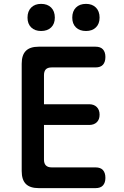

<svg xmlns="http://www.w3.org/2000/svg" viewBox="-20 -971 640 991"><path d="M207 -433H440Q465 -433 479.5 -418.5Q494 -404 494 -379Q494 -354 479.5 -340Q465 -326 440 -326H207V-147Q207 -127 217 -117Q227 -107 247 -107H473Q499 -107 511.5 -93Q524 -79 524 -53Q524 -28 511.5 -14Q499 0 473 0H180Q135 0 113.5 -21.5Q92 -43 92 -88V-642Q92 -687 113.5 -708.5Q135 -730 180 -730H473Q499 -730 511.5 -716Q524 -702 524 -677Q524 -651 511.5 -637Q499 -623 473 -623H247Q226 -623 216.5 -613Q207 -603 207 -583ZM424 -811Q391 -811 372 -829.5Q353 -848 353 -880Q353 -913 372 -932Q391 -951 424 -951Q456 -951 475 -932Q494 -913 494 -880Q494 -848 475 -829.5Q456 -811 424 -811ZM192 -811Q160 -811 141 -829.5Q122 -848 122 -880Q122 -913 141 -932Q160 -951 192 -951Q225 -951 244 -932Q263 -913 263 -880Q263 -848 244 -829.5Q225 -811 192 -811Z"/></svg>

Font: Maple Mono NL SemiBold
Style: Regular
Weight: 600
Monospace: yes
Designer: subframe7536
Version: Version 7.000